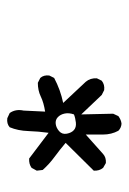

<svg xmlns="http://www.w3.org/2000/svg" viewBox="69 -380 362 540"><g transform="rotate(-90 250.0 -110.0)"><path d="M171.9 50.8Q160.2 49.8 152.3 42Q141.6 22.5 141.6 -1.5Q141.6 -25.4 141.6 -49.8L86.9 -1Q77.1 7.8 61.5 6.8L47.9 -1Q39.1 -11.7 40 -27.3L118.2 -106.4Q98.6 -123 78.6 -137.7Q58.6 -152.3 42 -170.9L40 -187.5L47.9 -202.1Q58.6 -210 74.2 -209L146.5 -154.3Q150.4 -182.6 151.4 -211.4Q152.3 -240.2 162.1 -263.7Q171.9 -272.5 187.5 -270.5L202.1 -263.7Q213.9 -247.1 209 -224.6L206.1 -164.1Q231.4 -168 248.5 -176.3Q265.6 -184.6 287.1 -184.6L300.8 -177.7Q309.6 -168 307.6 -152.3L300.8 -138.7Q284.2 -129.9 266.6 -123.5Q249 -117.2 230.5 -113.3L290 -49.8Q300.8 -37.1 299.8 -18.6L293 -4.9Q282.2 3.9 266.6 2L252.9 -4.9L198.2 -62.5L200.2 27.3L193.4 42Q182.6 49.8 171.9 50.8ZM198.2 -83Q203.1 -96.7 200.7 -108.9Q198.2 -121.1 190.4 -128.4Q182.6 -135.7 171.4 -134.3Q160.2 -132.8 150.9 -124.5Q141.6 -116.2 144 -103Q146.5 -89.8 154.3 -83Q162.1 -76.2 175.3 -77.6Q188.5 -79.1 198.2 -83Z"/></g></svg>

Font: NaikaiFont
Style: Regular
Weight: 400
Version: Version 1.67